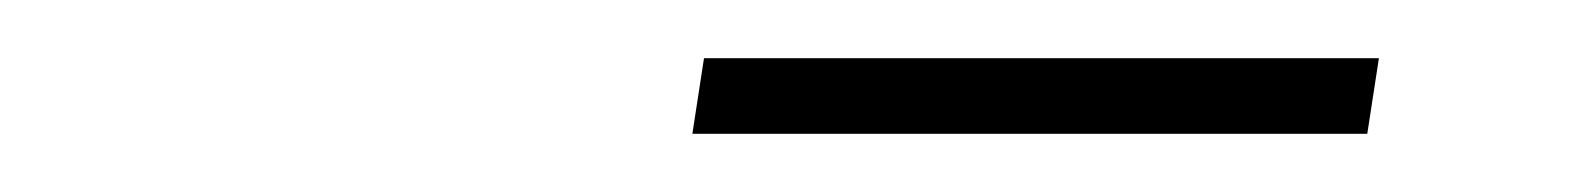

<svg xmlns="http://www.w3.org/2000/svg" viewBox="-20 -654 544 66"><path d="M218 -608 222 -634H454L450 -608Z"/></svg>

Font: TypoPRO Source Sans Pro
Style: Italic
Weight: 200
Italic angle: -11°
Designer: Paul D. Hunt
Foundry: Adobe Systems Incorporated
Version: Version 1.075;PS 2.000;hotconv 1.0.86;makeotf.lib2.5.63406